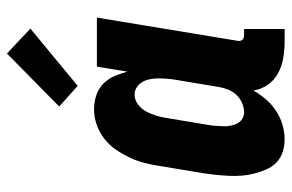

<svg xmlns="http://www.w3.org/2000/svg" viewBox="-160 -652 821 540"><g transform="rotate(-90 250.0 -382.5)"><path d="M128 8Q109 8 92 2.5Q75 -3 62.5 -15Q50 -27 43 -43.5Q36 -60 31.5 -77Q27 -94 25.5 -112.5Q24 -131 25 -149.5Q26 -168 28 -187Q30 -206 33 -225L53 -345Q56 -366 61.5 -387Q67 -408 76.5 -428Q86 -448 99 -467Q112 -486 130.5 -500Q149 -514 170 -521Q191 -528 212 -528Q233 -528 252 -521.5Q271 -515 284.5 -501.5Q298 -488 305.5 -470.5Q313 -453 318 -434L332 -520H470L405 -126Q404 -122 404.5 -118Q405 -114 407.5 -111Q410 -108 413.5 -107Q417 -106 421 -106H438V8H402Q378 8 355.5 4Q333 0 313.5 -10.5Q294 -21 281 -39.5Q268 -58 265 -80Q255 -62 240.5 -45Q226 -28 207.5 -16Q189 -4 168.5 2Q148 8 128 8ZM204 -106Q217 -106 230.5 -112Q244 -118 253.5 -128.5Q263 -139 268 -152Q273 -165 275 -178L295 -298Q297 -310 298 -322.5Q299 -335 299 -346.5Q299 -358 297 -369.5Q295 -381 289.5 -391Q284 -401 274.5 -407.5Q265 -414 253 -414Q239 -414 226 -404.5Q213 -395 206 -381.5Q199 -368 194.5 -354Q190 -340 188 -326L168 -206Q166 -195 165.5 -184.5Q165 -174 164.5 -164Q164 -154 166 -144Q168 -134 172.5 -125Q177 -116 185.5 -111Q194 -106 204 -106ZM278 -574 220 -626 369 -773 439 -707Z"/></g></svg>

Font: Iosevka Curly Slab Heavy
Style: Italic
Weight: 900
Italic angle: -9°
Monospace: yes
Designer: Belleve Invis
Foundry: Belleve Invis
Version: Version 22.1.2; ttfautohint (v1.8.4)